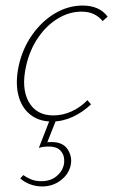

<svg xmlns="http://www.w3.org/2000/svg" viewBox="-20 -433 408 692"><path d="M167 5Q120 5 88.5 -20.5Q57 -46 46 -90.5Q35 -135 47 -194Q61 -258 96 -307.5Q131 -357 178.5 -385Q226 -413 278 -413Q307 -413 329.5 -403.5Q352 -394 368 -373L350 -357Q338 -372 319.5 -381.5Q301 -391 273 -391Q230 -391 189 -366.5Q148 -342 117.5 -297.5Q87 -253 74 -195Q56 -115 83.5 -66Q111 -17 172 -17Q206 -17 238 -31.5Q270 -46 295 -72L308 -57Q279 -29 242.5 -12Q206 5 167 5ZM159 0H182L148 86L133 83Q140 80 148.5 79.5Q157 79 166 79Q208 79 225 107Q242 135 234 166Q226 197 197.5 218Q169 239 132 239Q109 239 88 231Q67 223 53 210L64 198Q76 207 92 213.5Q108 220 129 220Q161 220 182 203.5Q203 187 209 165Q213 151 210.5 135Q208 119 195 107Q182 95 154 95Q147 95 138.5 96Q130 97 120 100Z"/></svg>

Font: Ysabeau Infant Thin
Style: Italic
Weight: 250
Italic angle: -12°
Designer: Christian Thalmann (Catharsis Fonts)
Version: Version 2.001;gftools[0.9.30]; featfreeze: ss01,ss02,lnum